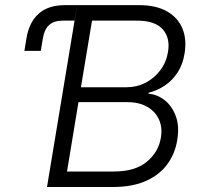

<svg xmlns="http://www.w3.org/2000/svg" viewBox="-20 -748 807 768"><path d="M77.6 -544.4 85.9 -595.2Q96.7 -659.7 135 -693.6Q173.3 -727.5 240.2 -727.5H288.6L277.8 -665.5H231Q196.3 -665.5 177 -648.4Q157.7 -631.3 151.4 -594.2L143.1 -544.4ZM168 0 288.6 -727.5H534.2Q605 -727.5 648.7 -702.1Q692.4 -676.8 710 -633.3Q727.5 -589.8 718.3 -534.2Q711.4 -490.7 690.7 -458.5Q669.9 -426.3 639.6 -406Q609.4 -385.7 574.2 -377V-373Q608.9 -370.6 638.4 -347.4Q668 -324.2 683.1 -283.7Q698.2 -243.2 689 -188Q680.2 -132.8 648.9 -90.6Q617.7 -48.3 563.7 -24.2Q509.8 0 431.6 0ZM248 -62H436Q520.5 -62 567.4 -101.1Q614.3 -140.1 623.5 -197.3Q630.4 -238.3 615.7 -270.3Q601.1 -302.2 568.8 -320.8Q536.6 -339.4 489.3 -339.4H293.9ZM303.7 -398.9H484.9Q527.3 -398.9 562.5 -417.2Q597.7 -435.5 621.6 -467.5Q645.5 -499.5 651.9 -540Q661.6 -595.7 631.1 -630.6Q600.6 -665.5 526.9 -665.5H348.1Z"/></svg>

Font: Inter Light
Style: Italic
Weight: 300
Italic angle: -9.3988°
Designer: Rasmus Andersson
Foundry: rsms
Version: Version 4.001;git-66647c0bb